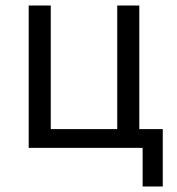

<svg xmlns="http://www.w3.org/2000/svg" viewBox="-20 -536 640 696"><path d="M497 0H84V-516H164V-68H405V-516H485V-68H570V140H497Z"/></svg>

Font: iA Writer Quattro V
Style: Regular
Weight: 400
Designer: Mike Abbink, Paul van der Laan, Pieter van Rosmalen, Oliver Reichenstein
Foundry: Information Architects Inc.
Version: Version 2.000